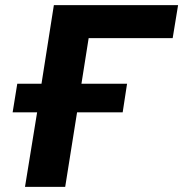

<svg xmlns="http://www.w3.org/2000/svg" viewBox="-20 -725 711 745"><path d="M77 0 124 -289H29L47 -400H141L189 -705H671L650 -577H324L296 -400H473L456 -289H279L233 0Z"/></svg>

Font: Nunito Sans ExtraBold
Style: Italic
Weight: 800
Italic angle: -9°
Designer: Vernon Adams
Foundry: Vernon Adams
Version: Version 3.006; ttfautohint (v1.8.3)